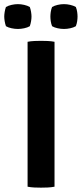

<svg xmlns="http://www.w3.org/2000/svg" viewBox="-42 -880 386 905"><path d="M88 -683Q102.5 -686 120.5 -686.8Q138.5 -687.5 151 -687.5Q165 -687.5 182.5 -686.8Q200 -686 215 -683V0Q200 3 182.5 3.8Q165 4.5 151 4.5Q138.5 4.5 120.5 3.8Q102.5 3 88 0ZM259.5 -743.5Q245 -743.5 229.8 -746.8Q214.5 -750 203.5 -756.5Q199 -768 197.2 -780.2Q195.5 -792.5 195.5 -802Q195.5 -811 197.2 -823.5Q199 -836 203.5 -847Q214.5 -853.5 229.8 -857Q245 -860.5 259.5 -860.5Q274 -860.5 289.2 -857Q304.5 -853.5 315.5 -847Q320 -836 321.8 -823.5Q323.5 -811 323.5 -802Q323.5 -792.5 321.8 -780.2Q320 -768 315.5 -756.5Q304.5 -750 289.2 -746.8Q274 -743.5 259.5 -743.5ZM42.5 -743.5Q28 -743.5 12.5 -746.8Q-3 -750 -14 -756.5Q-18 -768 -20 -780.2Q-22 -792.5 -22 -802Q-22 -811 -20 -823.5Q-18 -836 -14 -847Q-3 -853.5 12.5 -857Q28 -860.5 42.5 -860.5Q56.5 -860.5 72 -857Q87.5 -853.5 98.5 -847Q102.5 -836 104.5 -823.5Q106.5 -811 106.5 -802Q106.5 -792.5 104.5 -780.2Q102.5 -768 98.5 -756.5Q87.5 -750 72 -746.8Q56.5 -743.5 42.5 -743.5Z"/></svg>

Font: Signika Negative SemiBold
Style: Regular
Weight: 600
Designer: Anna Giedryś
Foundry: Anna Giedryś
Version: Version 2.000; ttfautohint (v1.8.3) -l 8 -r 50 -G 200 -x 9 -